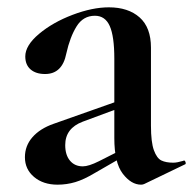

<svg xmlns="http://www.w3.org/2000/svg" viewBox="-20 -497 527 524"><path d="M365 7Q338 7 315 -23Q292 -53 292 -120V-337Q292 -398 279.5 -426Q267 -454 239 -454Q207 -454 189 -425Q171 -396 161 -351Q150 -295 103 -295Q78 -295 63.5 -307.5Q49 -320 49 -343Q49 -373 86.5 -404.5Q124 -436 178 -456.5Q232 -477 277 -477Q330 -477 361 -449.5Q392 -422 392 -367V-154Q392 -109 400 -87Q408 -65 420.5 -59Q433 -53 453 -53Q463 -53 480 -58L482 -59Q485 -59 486.5 -54Q488 -49 484 -48L374 5Q370 7 365 7ZM48 -68Q48 -99 68.5 -122.5Q89 -146 126 -159L327 -230L330 -211L206 -165Q158 -147 158 -101Q158 -74 171 -58.5Q184 -43 206 -43Q222 -43 250 -57L337 -101L338 -82L239 -25Q209 -7 185.5 0Q162 7 137 7Q98 7 73 -14Q48 -35 48 -68Z"/></svg>

Font: Cormorant Unicase
Style: Bold
Weight: 700
Designer: Christian Thalmann (Catharsis Fonts)
Foundry: Catharsis Fonts
Version: Version 4.000